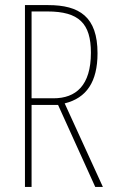

<svg xmlns="http://www.w3.org/2000/svg" viewBox="-20 -734 444 754"><path d="M169 -714H78V0H104V-322H208L354 0H384L234 -328C320 -349 363 -413 363 -525C363 -668 292 -714 169 -714ZM166 -689C290 -689 337 -642 337 -527C337 -398 278 -348 190 -348H104V-689Z"/></svg>

Font: Noto Sans Oriya ExtCond Thin
Style: Regular
Weight: 100
Width: 2
Designer: Amélie Bonet and Sol Matas
Foundry: Google LLC
Version: Version 2.006